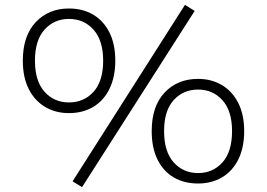

<svg xmlns="http://www.w3.org/2000/svg" viewBox="-20 -748 1100 791"><path d="M318 23 279 -1 742 -728 782 -703ZM264 -282Q208 -282 165 -308Q122 -334 98 -382Q74 -430 74 -498Q74 -600 127 -656.5Q180 -713 264 -713Q321 -713 364 -687.5Q407 -662 431 -614Q455 -566 455 -498Q455 -431 431 -382Q407 -333 364 -307.5Q321 -282 264 -282ZM264 -326Q326 -326 365.5 -370Q405 -414 405 -498Q405 -581 365.5 -625.5Q326 -670 264 -670Q203 -670 163.5 -626Q124 -582 124 -498Q124 -414 163.5 -370Q203 -326 264 -326ZM796 8Q739 8 696 -17Q653 -42 629 -90.5Q605 -139 605 -208Q605 -310 658 -366.5Q711 -423 796 -423Q852 -423 895 -397Q938 -371 962 -323Q986 -275 986 -208Q986 -140 962 -91.5Q938 -43 895 -17.5Q852 8 796 8ZM796 -35Q857 -35 896.5 -79Q936 -123 936 -208Q936 -291 896.5 -335Q857 -379 796 -379Q735 -379 695.5 -335.5Q656 -292 656 -208Q656 -123 695.5 -79Q735 -35 796 -35Z"/></svg>

Font: Nunito Sans 7pt SemiExpanded ExtraLight
Style: Regular
Weight: 250
Width: 6
Designer: Vernon Adams
Foundry: Vernon Adams
Version: Version 3.101;gftools[0.9.27]